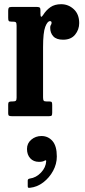

<svg xmlns="http://www.w3.org/2000/svg" viewBox="-20 -553 406 914"><path d="M59 -430.5Q59 -442.5 56 -446.2Q53 -450 41.5 -450H35Q24 -450 21.5 -453.5Q19 -457 19 -468V-502Q19 -512.5 22 -516.2Q25 -520 36 -520H155Q164 -520 168.2 -517.5Q172.5 -515 172.5 -505.5V-488.5Q172.5 -461.5 185.5 -482Q199.5 -504.5 220 -518.8Q240.5 -533 271 -533Q305.5 -533 331.2 -509.2Q357 -485.5 357 -443Q357 -412 337.5 -388Q318 -364 280.5 -364Q248.5 -364 233.8 -380Q219 -396 219 -421Q219 -430.5 222.2 -434.2Q225.5 -438 225.5 -444.5Q225.5 -452.5 218 -452.5Q206 -452.5 195.5 -425.5Q185 -398.5 185 -328V-89.5Q185 -78 187.8 -74Q190.5 -70 202 -70H215Q224.5 -70 226.5 -66.2Q228.5 -62.5 228.5 -53V-17Q228.5 -7 226.2 -3.5Q224 0 214.5 0H35.5Q27 0 23 -2.2Q19 -4.5 19 -13V-55.5Q19 -64.5 22.5 -67.2Q26 -70 34.5 -70H39Q51 -70 55 -73.2Q59 -76.5 59 -87.5ZM108.5 156Q108.5 129 129 111.8Q149.5 94.5 177.5 94.5Q209 94.5 229.8 118.2Q250.5 142 250.5 192Q250.5 227.5 232.8 260.2Q215 293 186 315.2Q157 337.5 122.5 341Q117 341.5 114.5 340.5Q112 339.5 112 333V306.5Q112 298.5 122 297Q152 293 175.2 268.5Q198.5 244 200 213.5Q199.5 207.5 192 212Q183 217.5 165.5 217.5Q139.5 217.5 124 200.5Q108.5 183.5 108.5 156Z"/></svg>

Font: Besley* Condensed Semi
Style: Regular
Weight: 600
Width: 3
Designer: Owen Earl
Foundry: indestructible type*
Version: Version 3.000; ttfautohint (v1.8.3)